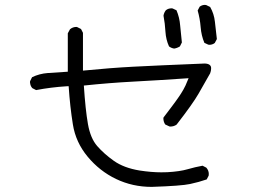

<svg xmlns="http://www.w3.org/2000/svg" viewBox="-20 -750 1040 766"><path d="M811 -571.8Q813 -571.3 816.9 -571.3Q820.8 -571.3 826.4 -573Q832 -574.7 836.9 -578.6L845.2 -594.2L837.4 -663.1Q834 -695.3 818.4 -722.2L802.2 -730Q800.3 -730.5 796.4 -730.5Q792.5 -730.5 786.9 -728.8Q781.2 -727.1 776.4 -723.1L768.6 -708Q777.8 -675.8 780.5 -641.8Q783.2 -607.9 795.4 -579.1ZM665 -716.8Q650.9 -716.8 641.6 -709Q634.3 -699.7 632.3 -687.5Q638.2 -656.7 640.1 -623Q642.1 -591.8 654.3 -564.9Q663.1 -558.1 674.8 -556.2Q687 -558.1 697.8 -564.9L705.6 -580.6Q701.7 -615.7 698.7 -648.9Q696.3 -680.2 684.1 -709L668.5 -716.3Q666.5 -716.8 665 -716.8ZM813 -56.2Q813 -69.8 803.2 -81.1L788.1 -88.9Q758.3 -83.5 728 -74.7Q697.8 -65.9 647.9 -63Q636.2 -62.5 623.5 -62.5Q584 -62.5 536.6 -69.8Q474.1 -80.1 434.1 -108.4Q395 -136.2 367.9 -167.2Q340.8 -198.2 330.8 -255.4Q320.8 -312.5 314.5 -408.7Q416.5 -419.4 510.3 -424.3Q604 -429.2 732.4 -438Q724.1 -417 720 -408.7Q715.8 -400.4 711.4 -392.1Q702.1 -376 694.1 -364.5Q686 -353 679.7 -344.2Q673.3 -335.4 666 -325.7Q651.4 -305.7 632.3 -281.2Q631.8 -279.8 631.8 -278.3Q631.8 -264.2 639.2 -253.4L655.8 -245.6Q657.7 -245.1 659.2 -245.1Q673.8 -245.1 684.6 -252.9Q749 -335.9 772 -376L818.4 -457.5Q821.3 -466.3 821.8 -470.7Q822.3 -475.1 822.3 -478Q822.3 -485.4 817.9 -489.7Q812 -496.1 796.9 -496.6Q605 -488.8 512.2 -483.9Q419.4 -479 311 -468.3V-619.1L303.2 -634.3L287.6 -642.1Q286.1 -642.6 284.7 -642.6Q270.5 -642.6 259.3 -633.3L250.5 -617.2V-463.9Q205.6 -461.4 171.1 -458.7Q136.7 -456.1 107.9 -441.9L100.1 -426.3Q99.6 -424.8 99.6 -422.1Q99.6 -419.4 100.6 -415.5Q102.1 -406.2 108.9 -398.4L124 -390.6Q183.1 -401.9 245.6 -405.8L253.9 -406.2Q259.3 -324.2 270.8 -253.2Q282.2 -182.1 329.6 -125Q377.4 -67.4 443.1 -35.9Q508.8 -4.4 585 -4.4Q703.1 -8.3 738.3 -15.9Q773.4 -23.4 804.7 -34.2L812.5 -49.3Q813 -52.7 813 -56.2Z"/></svg>

Font: NaikaiFont
Style: Light
Weight: 300
Version: Version 1.89